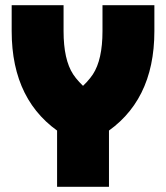

<svg xmlns="http://www.w3.org/2000/svg" viewBox="-20 -520 640 740"><path d="M400 -20H200V200H400ZM225 0 415 -100Q299 -177 262 -233.5Q225 -290 225 -400V-500H25V-400Q25 -125 225 0ZM375 0Q575 -125 575 -400V-500H375V-400Q375 -290 338 -233.5Q301 -177 185 -100L225 0Z"/></svg>

Font: Millimetre
Style: Extrablack
Weight: 900
Designer: Jérémy Landes
Version: Version 1.0